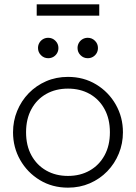

<svg xmlns="http://www.w3.org/2000/svg" viewBox="-20 -849 626 884"><path d="M293 15Q220.5 15 163.2 -19.8Q106 -54.5 73 -112.5Q40 -170.5 40 -240Q40 -292 59 -338.2Q78 -384.5 112.2 -419.8Q146.5 -455 192.5 -475Q238.5 -495 293 -495Q365.5 -495 422.8 -460.2Q480 -425.5 513 -367.5Q546 -309.5 546 -240Q546 -188 527 -141.8Q508 -95.5 473.8 -60.2Q439.5 -25 393.5 -5Q347.5 15 293 15ZM293 -39Q349.5 -39 393 -63.8Q436.5 -88.5 461.2 -133.5Q486 -178.5 486 -240Q486 -301.5 461.2 -346.8Q436.5 -392 393 -416.5Q349.5 -441 293 -441Q236.5 -441 193 -416.5Q149.5 -392 124.8 -346.8Q100 -301.5 100 -240Q100 -178.5 124.8 -133.5Q149.5 -88.5 193 -63.8Q236.5 -39 293 -39ZM202 -581Q182.5 -581 168.8 -594.8Q155 -608.5 155 -628Q155 -641 161.2 -651.8Q167.5 -662.5 178.2 -668.8Q189 -675 202 -675Q221.5 -675 235.2 -661.2Q249 -647.5 249 -628Q249 -615 242.8 -604.2Q236.5 -593.5 225.8 -587.2Q215 -581 202 -581ZM384 -581Q364.5 -581 350.8 -594.8Q337 -608.5 337 -628Q337 -641 343.2 -651.8Q349.5 -662.5 360.2 -668.8Q371 -675 384 -675Q403.5 -675 417.2 -661.2Q431 -647.5 431 -628Q431 -615 424.8 -604.2Q418.5 -593.5 407.8 -587.2Q397 -581 384 -581ZM149 -777V-829H437V-777Z"/></svg>

Font: Geologica-Sharp
Style: Regular
Weight: 100
Designer: Sindre Bremnes, Frode Helland
Foundry: Monokrom Skriftforlag AS
Version: Version 1.010;gftools[0.9.28]